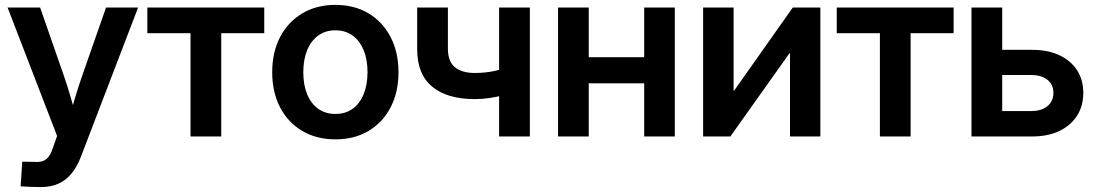

<svg xmlns="http://www.w3.org/2000/svg" viewBox="-20 -553 4443 778"><path d="M63.5 202.1 70.3 102.1 120.6 103Q140.1 104.5 154.1 99.4Q168 94.2 178 80.8Q188 67.4 194.8 44.4L211.4 -2L10.7 -522.5H142.6L238.3 -247.6Q253.9 -202.6 266.8 -157.7Q279.8 -112.8 292.5 -67.4H258.8Q271 -112.8 284.4 -157.7Q297.9 -202.6 313.5 -247.6L409.7 -522.5H539.6L308.1 81.5Q292.5 122.6 269.8 150.1Q247.1 177.7 216.3 191.4Q185.5 205.1 145 205.1Q123.5 205.1 102.8 204.1Q82 203.1 63.5 202.1Z M752 0V-418.5H577.1V-522.5H1050.8V-418.5H876.5V0Z M1338.9 11.7Q1262.7 11.7 1204.8 -22.5Q1147 -56.6 1115 -117.9Q1083 -179.2 1083 -260.3Q1083 -341.3 1115 -402.8Q1147 -464.4 1204.8 -498.8Q1262.7 -533.2 1338.9 -533.2Q1416 -533.2 1473.4 -498.8Q1530.8 -464.4 1562.7 -402.8Q1594.7 -341.3 1594.7 -260.3Q1594.7 -179.2 1562.7 -117.9Q1530.8 -56.6 1473.4 -22.5Q1416 11.7 1338.9 11.7ZM1338.9 -91.3Q1379.9 -91.3 1408.9 -112.3Q1438 -133.3 1453.6 -171.4Q1469.2 -209.5 1469.2 -260.3Q1469.2 -311.5 1453.6 -349.6Q1438 -387.7 1408.9 -408.9Q1379.9 -430.2 1338.9 -430.2Q1298.8 -430.2 1269.5 -408.9Q1240.2 -387.7 1224.6 -349.6Q1209 -311.5 1209 -260.3Q1209 -209 1224.6 -171.1Q1240.2 -133.3 1269.3 -112.3Q1298.3 -91.3 1338.9 -91.3Z M1903.8 -151.4Q1792.5 -151.4 1731.4 -201.7Q1670.4 -252 1670.4 -354V-522.5H1794.9V-356.4Q1794.9 -303.7 1823.5 -280.5Q1852.1 -257.3 1903.8 -257.3Q1947.3 -257.3 1986.1 -265.9Q2024.9 -274.4 2067.4 -289.6V-183.6Q2046.4 -174.8 2019.8 -167.5Q1993.2 -160.2 1963.6 -155.8Q1934.1 -151.4 1903.8 -151.4ZM2002.4 0V-522.5H2127V0Z M2623 -321.3V-215.3H2332.5V-321.3ZM2365.7 -522.5V0H2241.2V-522.5ZM2714.4 -522.5V0H2590.3V-522.5Z M3304.2 0H3181.2V-337.4H3179.2L2939.5 0H2829.1V-522.5H2952.6V-185.5H2954.6L3192.4 -522.5H3304.2Z M3545.4 0V-418.5H3370.6V-522.5H3844.2V-418.5H3669.9V0Z M4003.9 -351.1H4161.6Q4226.1 -351.1 4272.5 -329.3Q4318.8 -307.6 4344.2 -268.6Q4369.6 -229.5 4369.6 -176.8Q4369.6 -123.5 4344.2 -84Q4318.8 -44.4 4272.5 -22.2Q4226.1 0 4161.6 0H3916.5V-522.5H4041V-103H4158.7Q4200.2 -103 4224.4 -123Q4248.5 -143.1 4248.5 -176.8Q4248.5 -210 4224.4 -229.5Q4200.2 -249 4158.7 -249H4003.9Z"/></svg>

Font: Inter 28pt SemiBold
Style: Regular
Weight: 600
Designer: Rasmus Andersson
Foundry: rsms
Version: Version 4.001;git-66647c0bb